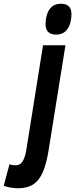

<svg xmlns="http://www.w3.org/2000/svg" viewBox="-156 -786 402 1026"><path d="M170.3 -766Q197 -766 211.6 -752.4Q226.1 -738.8 225.8 -709Q225.5 -681.6 217.4 -656.8Q209.2 -632.1 191.5 -616.6Q173.8 -601.1 143.7 -601.1Q116.6 -601.1 101.9 -615Q87.2 -629 87.5 -658.8Q88.1 -686.9 96.1 -711.3Q104.1 -735.7 122.1 -750.9Q140.2 -766 170.3 -766ZM193.7 -544 103.6 17.8Q92.4 86.8 73.7 131.8Q54.9 176.9 22.9 198.4Q-9.1 220 -58.6 220Q-74.7 220 -95.6 217.1Q-116.6 214.2 -136 206.7L-105.4 91.7Q-94.8 95.7 -86.7 96.5Q-78.6 97.3 -71.1 97.3Q-48.1 97.3 -34.9 75.7Q-21.7 54.2 -15.2 14.2L73.9 -544Z"/></svg>

Font: Georama ExtraCondensed Thin
Style: Italic
Weight: 100
Width: 2
Italic angle: -9°
Designer: Jean-Baptiste Levee
Foundry: Production Type
Version: Version 1.001